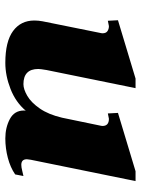

<svg xmlns="http://www.w3.org/2000/svg" viewBox="76 -595 529 721"><g transform="rotate(90 340.5 -234.5)"><path d="M599 -50Q608 -50 621.5 -53.5Q635 -57 641 -58L635 -27Q609 -9 573 0.5Q537 10 500 10Q459 10 427 -7Q395 -24 395 -60Q395 -65 396 -67Q364 -29 314 -9.5Q264 10 216 10Q136 10 96.5 -19Q57 -48 57 -99Q57 -114 60 -130L103 -343Q105 -351 105 -355Q105 -368 97 -373.5Q89 -379 78 -379Q77 -379 58 -375L56 -413L275 -479H311L243 -145Q239 -121 239 -114Q239 -58 296 -58Q315 -58 340 -72.5Q365 -87 387.5 -119.5Q410 -152 422 -203L451 -343Q453 -351 453 -355Q453 -379 426 -379Q425 -379 406 -375L404 -413L623 -479H660L580 -86Q578 -74 578 -71Q578 -50 599 -50Z"/></g></svg>

Font: Taviraj ExtraBold
Style: Italic
Weight: 800
Italic angle: -12°
Designer: Katatrad Team
Foundry: CadsonDemak
Version: Version 1.001